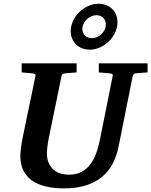

<svg xmlns="http://www.w3.org/2000/svg" viewBox="-20 -1019 831 1055"><path d="M725.1 -616.2Q718.3 -615.2 714.4 -611.1Q710.4 -606.9 709 -600.1L631.8 -214.8Q621.6 -162.6 599.4 -120.1Q577.1 -77.6 540.8 -47.4Q504.4 -17.1 452.6 -0.5Q400.9 16.1 332 16.1Q276.4 16.1 231.9 5.6Q187.5 -4.9 156.5 -26.6Q125.5 -48.3 108.6 -82Q91.8 -115.7 91.8 -162.1Q91.8 -176.3 95 -203.9Q98.1 -231.4 105 -265.1L174.8 -601.1Q176.3 -609.9 170.9 -612.5Q165.5 -615.2 154.8 -616.2Q146.5 -616.7 137.2 -617.7Q128.9 -618.7 118.9 -619.4Q108.9 -620.1 99.1 -621.1V-670.9H400.9V-621.1Q389.2 -620.1 378.2 -619.4Q367.2 -618.7 358.4 -617.7Q348.1 -616.7 338.9 -616.2Q330.1 -615.2 324.7 -612.1Q319.3 -608.9 317.9 -600.1L249 -265.1Q243.2 -236.3 240.5 -213.4Q237.8 -190.4 237.8 -176.8Q237.8 -145 248 -122.6Q258.3 -100.1 275.1 -85.9Q292 -71.8 313.7 -65.4Q335.4 -59.1 357.9 -59.1Q397 -59.1 425.5 -73.5Q454.1 -87.9 474.1 -113.3Q494.1 -138.7 507.3 -173.8Q520.5 -209 528.8 -250L599.1 -601.1Q600.6 -609.9 596.4 -612.5Q592.3 -615.2 580.1 -616.2Q570.8 -616.7 561.5 -617.7Q553.2 -618.7 543 -619.4Q532.7 -620.1 522.9 -621.1V-670.9H791V-621.1ZM561.5 -884.3Q561.5 -907.2 546.9 -921.4Q532.2 -935.5 509.8 -935.5Q495.1 -935.5 481.2 -929.2Q467.3 -922.9 456.5 -912.6Q445.8 -902.3 439.2 -888.7Q432.6 -875 432.6 -860.4Q432.6 -837.4 447.5 -823.2Q462.4 -809.1 484.4 -809.1Q499.5 -809.1 513.4 -815.4Q527.3 -821.8 538.1 -832Q548.8 -842.3 555.2 -856Q561.5 -869.6 561.5 -884.3ZM625.5 -897.5Q625.5 -867.2 612.5 -839.8Q599.6 -812.5 578.4 -791.7Q557.1 -771 529.5 -758.5Q502 -746.1 472.7 -746.1Q450.7 -746.1 431.6 -753.4Q412.6 -760.7 398.7 -774.2Q384.8 -787.6 376.7 -806.2Q368.7 -824.7 368.7 -847.2Q368.7 -877 381.6 -904.5Q394.5 -932.1 416 -952.9Q437.5 -973.6 465.1 -986.1Q492.7 -998.5 522.5 -998.5Q544.4 -998.5 563.5 -991Q582.5 -983.4 596.2 -970Q609.9 -956.5 617.7 -938Q625.5 -919.4 625.5 -897.5Z"/></svg>

Font: Charis SIL Eur
Style: Bold Italic
Weight: 700
Italic angle: -11°
Foundry: SIL International
Version: Version 5.000